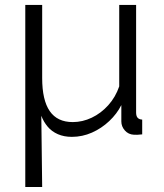

<svg xmlns="http://www.w3.org/2000/svg" viewBox="-20 -541 660 773"><path d="M81.8 -521.1H149.8V-226.6Q149.8 -137.8 180.3 -93.6Q210.8 -49.5 272.8 -49.5Q312.2 -49.5 349.4 -67.2Q386.6 -84.9 415.8 -117.3Q445 -149.7 460 -193.2V-521.1H528V-88Q528 -74 533.9 -67.1Q539.8 -60.2 552.5 -59.5V0Q540.1 1.4 532.9 1.6Q525.6 1.8 519.4 1.5Q496.7 0.4 482.6 -15.8Q468.5 -31.9 468.5 -52V-117.9Q450.7 -82.6 419.8 -53.5Q388.9 -24.3 350.1 -7.1Q311.4 10 269.3 10Q237.5 10 212.9 -0.8Q188.3 -11.6 172 -30.9Q155.8 -50.1 146.3 -74.9L149.8 212H81.8Z"/></svg>

Font: Raleway Thin
Style: Regular
Weight: 100
Designer: Matt McInerney, Pablo Impallari, Rodrigo Fuenzalida
Foundry: Matt McInerney, Pablo Impallari, Rodrigo Fuenzalida
Version: Version 4.026